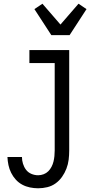

<svg xmlns="http://www.w3.org/2000/svg" viewBox="-20 -789 540 1032"><path d="M185 223Q163 223 141 218.5Q119 214 99.5 203.5Q80 193 65 176.5Q50 160 40 140Q30 120 25.5 98.5Q21 77 20 55H98Q98 73 103.5 91Q109 109 120 123.5Q131 138 148.5 145.5Q166 153 185 153Q200 153 214.5 147.5Q229 142 239.5 131.5Q250 121 257 107.5Q264 94 267.5 79.5Q271 65 272.5 50Q274 35 274 20V-450H138V-520H352V20Q352 45 349 69.5Q346 94 337 117.5Q328 141 313.5 161.5Q299 182 279 196.5Q259 211 234.5 217Q210 223 185 223ZM256 -600 165 -740 208 -769 305 -657 402 -769 445 -740 354 -600Z"/></svg>

Font: Iosevka NFM
Style: Regular
Weight: 400
Monospace: yes
Designer: Belleve Invis
Foundry: Belleve Invis
Version: Version 29.0.4; ttfautohint (v1.8.4);Nerd Fonts 3.3.0